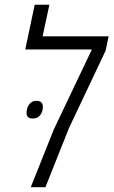

<svg xmlns="http://www.w3.org/2000/svg" viewBox="-20 -785 476 805"><path d="M108.9 0 205.6 -242.2 365.2 -577.6H85.9L125.5 -765.1H187L158.7 -632.8H435.5L422.9 -572.8L268.6 -246.6L170.4 0ZM117.2 -288.1Q104.5 -288.1 97.9 -293.9Q91.3 -299.8 91.3 -311.5Q91.3 -331.5 102.1 -346.9Q112.8 -362.3 132.8 -362.3Q146 -362.3 152.8 -356Q159.7 -349.6 159.7 -337.4Q159.7 -316.9 148.7 -302.5Q137.7 -288.1 117.2 -288.1Z"/></svg>

Font: Open Sans SemiCondensed Light
Style: Italic
Weight: 300
Width: 4
Italic angle: -12°
Designer: Monotype Design Team
Foundry: Monotype Imaging Inc.
Version: Version 3.000